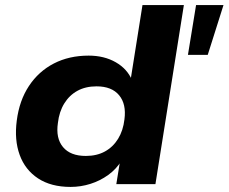

<svg xmlns="http://www.w3.org/2000/svg" viewBox="-20 -725 900 756"><path d="M258 11Q181 11 130 -22.5Q79 -56 57.5 -115Q36 -174 46 -250Q56 -329 94 -386.5Q132 -444 192 -475Q252 -506 329 -506Q390 -506 435.5 -480Q481 -454 500 -409H494L541 -705H704L592 0H438L453 -93H459Q438 -59 406 -36Q374 -13 336 -1Q298 11 258 11ZM318 -111Q361 -111 393 -128.5Q425 -146 445 -178.5Q465 -211 470 -255Q478 -315 449 -350Q420 -385 360 -385Q317 -385 285 -367.5Q253 -350 233 -317.5Q213 -285 208 -241Q199 -181 228 -146Q257 -111 318 -111ZM720 -509 752 -705H860L798 -509Z"/></svg>

Font: Nunito Sans 10pt SemiExpanded ExtraBold
Style: Italic
Weight: 800
Width: 6
Italic angle: -9°
Designer: Vernon Adams
Foundry: Vernon Adams
Version: Version 3.101;gftools[0.9.27]